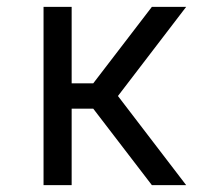

<svg xmlns="http://www.w3.org/2000/svg" viewBox="-20 -540 640 560"><path d="M107 0V-520H189V-297H252L423 -520H523L324 -260L523 0H423L252 -223H189V0Z"/></svg>

Font: Iosevka Fixed Extended
Style: Regular
Weight: 400
Width: 7
Monospace: yes
Designer: Belleve Invis
Foundry: Belleve Invis
Version: Version 24.1.1; ttfautohint (v1.8.4)